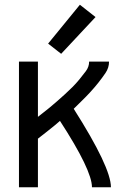

<svg xmlns="http://www.w3.org/2000/svg" viewBox="-20 -790 540 810"><path d="M60 0V-530H140V-297L154 -308Q171 -321 188 -335Q205 -349 221.5 -363.5Q238 -378 254 -392.5Q270 -407 285.5 -422.5Q301 -438 314.5 -454.5Q328 -471 342 -489.5Q356 -508 356 -530H440Q440 -504 425 -482Q410 -460 394 -440Q378 -420 361 -401.5Q344 -383 326 -365.5Q308 -348 291 -331Q448 -84 448 0H368Q368 -72 233 -280Q222 -271 212 -262Q192 -246 172 -230Q156 -217 140 -205V0ZM238 -563 183 -606 317 -770 383 -718Z"/></svg>

Font: Iosevka SS08
Style: Regular
Weight: 400
Monospace: yes
Designer: Belleve Invis
Foundry: Belleve Invis
Version: 2.1.0; ttfautohint (v1.8.2)